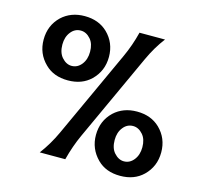

<svg xmlns="http://www.w3.org/2000/svg" viewBox="-108 -869 1068 1001"><g transform="rotate(15 426.0 -368.5)"><path d="M622.1 9.8Q544.9 9.8 498.5 -36.6Q445.8 -89.4 445.8 -163.6Q445.8 -240.2 498.5 -291Q547.9 -336.9 622.1 -336.9Q697.8 -336.9 745.6 -291Q798.3 -239.7 798.3 -163.6Q798.3 -87.4 745.6 -36.1Q698.2 9.8 622.1 9.8ZM621.6 -68.4Q653.3 -68.4 674.8 -95.5Q696.3 -122.6 696.3 -164.1Q696.3 -207 674.8 -231.9Q651.4 -258.8 621.6 -258.8Q589.4 -258.8 568.4 -231.9Q546.9 -205.1 546.9 -164.1Q546.9 -120.1 568.4 -95.7Q592.3 -68.4 621.6 -68.4ZM230 -747.1Q305.7 -747.1 353.5 -701.2Q406.2 -649.9 406.2 -573.7Q406.2 -497.6 353.5 -446.3Q306.2 -400.4 230 -400.4Q152.8 -400.4 106.4 -446.8Q53.7 -498 53.7 -573.7Q53.7 -650.4 106.4 -701.2Q155.8 -747.1 230 -747.1ZM229.5 -668.9Q197.3 -668.9 176.3 -642.1Q154.8 -615.2 154.8 -574.2Q154.8 -530.8 176.3 -505.9Q200.2 -478.5 229.5 -478.5Q261.2 -478.5 282.7 -505.6Q304.2 -532.7 304.2 -574.2Q304.2 -617.2 282.7 -642.1Q259.3 -668.9 229.5 -668.9ZM186.5 0Q230.5 -58.6 261.7 -126.5L478.5 -598.1Q509.3 -665 527.3 -737.3H665Q622.6 -682.1 589.8 -610.8L373 -139.2Q343.8 -75.7 324.2 0Z"/></g></svg>

Font: Classica
Style: Bold
Weight: 700
Designer: Wojciech Kalinowski "wmk69" (wmk69@o2.pl)
Foundry: Wojciech Kalinowski "wmk69" (wmk69@o2.pl)
Version: Version 2.1.1; 2021-05-14